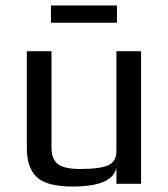

<svg xmlns="http://www.w3.org/2000/svg" viewBox="-20 -671 613 701"><path d="M495 0H405V-59Q391 10 246 10Q150 10 114 -24.5Q78 -59 78 -129V-484H168V-134Q168 -116 171 -104Q174 -92 183.5 -79.5Q193 -67 215.5 -60.5Q238 -54 272 -54Q347 -54 376 -68Q405 -82 405 -119V-484H495ZM407 -588H166V-651H407Z"/></svg>

Font: Play
Style: Regular
Weight: 400
Designer: Jonas Hecksher
Foundry: Jonas Hecksher, Playtypeª, e-types AS
Version: Version 1.002